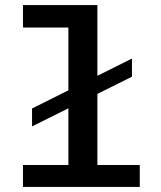

<svg xmlns="http://www.w3.org/2000/svg" viewBox="-20 -741 640 761"><path d="M251 0V-632H71V-721H366V0ZM71 0V-87H534V0ZM107 -240V-311L503 -509V-437Z"/></svg>

Font: Chivo Mono Medium
Style: Regular
Weight: 500
Monospace: yes
Designer: Hector Gatti
Foundry: Omnibus-Type
Version: Version 1.008